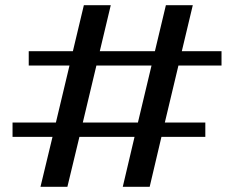

<svg xmlns="http://www.w3.org/2000/svg" viewBox="-20 -705 904 735"><path d="M663 -454 611 -236H766V-181H598L553 10H450L495 -181H284L238 10H135L181 -181H28V-236H194L246 -454H90V-509H259L301 -685H404L362 -509H573L615 -685H718L676 -509H828V-454ZM560 -454H349L297 -236H508Z"/></svg>

Font: Taviraj DemiBold
Style: Regular
Weight: 600
Designer: Katatrad Team
Foundry: CadsonDemak
Version: Version 1.030